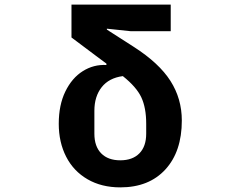

<svg xmlns="http://www.w3.org/2000/svg" viewBox="-20 -797 1040 830"><path d="M234 -262Q234 -343 262.5 -401.5Q291 -460 338 -489.5Q385 -519 440 -516V-522L393 -557L289 -635V-777H718V-662H546L442 -673V-669L559 -594Q668 -524 717 -447Q766 -370 766 -276Q766 -142 695 -64.5Q624 13 500 13Q419 13 358.5 -22Q298 -57 266 -119.5Q234 -182 234 -262ZM612 -219V-262Q612 -331 591 -376Q570 -421 511 -468Q451 -460 419.5 -420Q388 -380 388 -318V-219Q388 -164 417.5 -134Q447 -104 500 -104Q553 -104 582.5 -134Q612 -164 612 -219Z"/></svg>

Font: IBM Plex Sans JP
Style: Bold
Weight: 700
Designer: Mike Abbink; Paul van der Laan; Pieter van Rosmalen; Wujin Sim; Yejin Wi; Jinhee Kim; Boomi Park; Yona Kim; Kichan Ma
Foundry: Sandoll Inc.
Version: Version 1.001